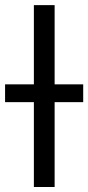

<svg xmlns="http://www.w3.org/2000/svg" viewBox="-74 -748 352 768"><path d="M144.5 -727.5V0H61.5V-727.5ZM-53.7 -339.4V-410.6H258.8V-339.4Z"/></svg>

Font: Inter Display
Style: Regular
Weight: 400
Designer: Rasmus Andersson
Foundry: rsms
Version: Version 4.001;git-9221beed3